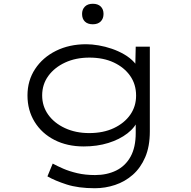

<svg xmlns="http://www.w3.org/2000/svg" viewBox="-20 -770 1017 1020"><path d="M484 230Q396 230 334 210Q272 190 232 167L260 99Q284 112 316 126Q348 140 390.5 150Q433 160 485 160Q548 160 597 136Q646 112 673.5 62.5Q701 13 701 -63V-133L714 -135Q699 -94 657 -61.5Q615 -29 555.5 -10.5Q496 8 425 8Q337 8 269.5 -26.5Q202 -61 164 -122.5Q126 -184 126 -263Q126 -342 166.5 -403.5Q207 -465 277.5 -500Q348 -535 438 -535Q468 -535 503.5 -529Q539 -523 574 -511Q609 -499 640 -481Q671 -463 692.5 -439.5Q714 -416 721 -387L698 -389L701 -522H776V-72Q776 8 751.5 65Q727 122 685.5 158.5Q644 195 591.5 212.5Q539 230 484 230ZM454 -63Q529 -63 585 -89.5Q641 -116 672 -160.5Q703 -205 703 -262Q703 -322 671.5 -367Q640 -412 584.5 -438Q529 -464 455 -464Q383 -464 326.5 -438Q270 -412 237 -367Q204 -322 204 -263Q204 -206 236 -161Q268 -116 325 -89.5Q382 -63 454 -63ZM473 -641Q446 -641 431 -655.5Q416 -670 416 -696Q416 -720 431 -735Q446 -750 473 -750Q500 -750 515 -735.5Q530 -721 530 -696Q530 -671 515 -656Q500 -641 473 -641Z"/></svg>

Font: Lexend Zetta Light
Style: Regular
Weight: 300
Designer: Bonnie Shaver-Troup, Thomas Jockin
Foundry: Lexend
Version: Version 1.007